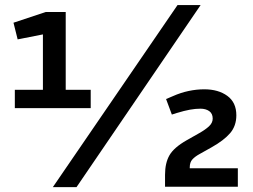

<svg xmlns="http://www.w3.org/2000/svg" viewBox="-20 -748 1015 769"><path d="M151.9 -316.3V-610.2L50.7 -590.3L34 -657L163.5 -700H243.2V-316.3ZM39.4 -388.4H343.3V-315H39.4ZM191.6 1.6 691.1 -727.8H783.6L286.4 1.6ZM641 0V-47.8Q641 -95.2 658.8 -126.2Q676.6 -157.2 727.7 -186.3L777.9 -214.7Q802 -228.2 817 -242Q831.9 -255.9 831.9 -272.9Q831.9 -293 818.1 -302.9Q804.2 -312.7 782.7 -312.7Q763 -312.7 740.7 -308.7Q718.5 -304.7 688 -295.4L668.3 -289.1L645.2 -351.3L672.6 -363Q704.1 -377 735.5 -383.6Q767 -390.3 798.4 -390.3Q854.4 -390.3 890.5 -364Q926.6 -337.7 926.6 -286.3Q926.6 -243.8 901.7 -214.7Q876.7 -185.7 828 -158.3L778.6 -130.6Q761.3 -121.1 750.7 -109.7Q740 -98.2 740 -77.8V-64.1L727.5 -74.1H932.6V0Z"/></svg>

Font: REM Medium
Style: Regular
Weight: 500
Designer: Octavio Pardo
Foundry: Ashler Design
Version: Version 1.005;gftools[0.9.28]